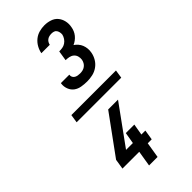

<svg xmlns="http://www.w3.org/2000/svg" viewBox="-316 -909 1132 1132"><g transform="rotate(-45 250.0 -342.5)"><path d="M432 -314H60L68 -366H440ZM274 -440Q251 -440 228 -444Q205 -448 188 -460.5Q171 -473 162.5 -494.5Q154 -516 157 -539L158 -543H228V-542Q226 -532 230.5 -523.5Q235 -515 243 -510.5Q251 -506 260 -504.5Q269 -503 279 -503Q290 -503 300.5 -505.5Q311 -508 320.5 -515Q330 -522 335.5 -532Q341 -542 343 -553Q345 -568 341 -581.5Q337 -595 326.5 -604Q316 -613 301.5 -616Q287 -619 273 -619L283 -682Q296 -682 309.5 -684Q323 -686 335 -694Q347 -702 355 -714Q363 -726 366 -739Q367 -749 365 -758.5Q363 -768 358 -775.5Q353 -783 344 -786Q335 -789 325 -789Q316 -789 307 -787Q298 -785 290 -779.5Q282 -774 277.5 -766Q273 -758 271 -749H201Q205 -771 216.5 -791.5Q228 -812 246 -826.5Q264 -841 286 -847Q308 -853 330 -853Q354 -853 377 -845.5Q400 -838 414.5 -821Q429 -804 434.5 -780.5Q440 -757 435 -732Q433 -719 427.5 -706Q422 -693 413 -682Q404 -671 392.5 -662.5Q381 -654 369 -649Q381 -641 391 -629.5Q401 -618 406.5 -604Q412 -590 413.5 -574.5Q415 -559 412 -543Q408 -520 395.5 -499Q383 -478 363 -464Q343 -450 320 -445Q297 -440 274 -440ZM182 168 198 70H58L68 7L245 -236H327L151 7H208L220 -64H291L279 7H312L302 70H269L253 168Z"/></g></svg>

Font: Iosevka Term Oblique
Style: Regular
Weight: 400
Italic angle: -9°
Monospace: yes
Designer: Belleve Invis
Foundry: Belleve Invis
Version: Version 31.4.0